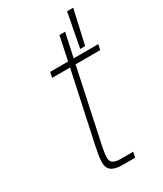

<svg xmlns="http://www.w3.org/2000/svg" viewBox="-185 -800 738 871"><g transform="rotate(-30 184.0 -365.0)"><path d="M286 -552H312L352 -730H320ZM190 0H255L261 -28H194C157 -28 144 -42 144 -62C144 -85 150 -114 158 -150L233 -502H362L368 -530H239L266 -654H236L210 -530H116L110 -502H204L128 -148C121 -114 114 -84 114 -56C114 -17 138 0 190 0Z"/></g></svg>

Font: Geist Thin
Style: Italic
Weight: 100
Italic angle: -12°
Designer: Basement.studio, Andrés Briganti, Mateo Zaragoza
Foundry: Basement.studio, Vercel, Andrés Briganti, Guido Ferreyra, Mateo Zaragoza
Version: Version 1.500